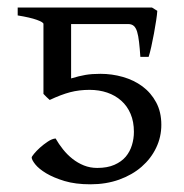

<svg xmlns="http://www.w3.org/2000/svg" viewBox="-20 -474 487 509"><path d="M407.7 -143.1Q407.7 -110.8 394 -82.3Q380.4 -53.7 355.5 -32Q330.6 -10.3 295.9 2.2Q261.2 14.6 219.7 14.6Q180.2 14.6 151.1 5.9Q122.1 -2.9 102.5 -14.6Q83 -26.4 73.5 -38.3Q64 -50.3 64 -56.6Q64 -58.6 70.3 -66.4Q76.7 -74.2 86.2 -82.8Q95.7 -91.3 106.7 -98.6Q117.7 -106 127.4 -106.9Q135.7 -92.3 147 -78.1Q158.2 -64 172.1 -53Q186 -42 202.4 -35.4Q218.8 -28.8 237.8 -28.8Q264.6 -28.8 283.4 -37.1Q302.2 -45.4 313.5 -58.8Q324.7 -72.3 329.8 -89.4Q335 -106.4 335 -124.5Q335 -151.4 326.2 -172.1Q317.4 -192.9 301.5 -207Q285.6 -221.2 264.2 -228.5Q242.7 -235.8 217.3 -235.8Q189.9 -235.8 165.8 -229.5Q141.6 -223.1 111.8 -209Q108.9 -211.4 103.3 -216.8Q97.7 -222.2 95.2 -225.1V-410.6Q95.2 -415 77.6 -421.4Q60.1 -427.7 26.9 -433.1V-454.1H382.8L397 -445.3Q396.5 -436 394 -419.7Q391.6 -403.3 388.2 -385.3Q384.8 -367.2 381.1 -350.3Q377.4 -333.5 374 -323.2H352.1Q350.6 -346.2 348.6 -362.8Q346.7 -379.4 343.5 -389.9Q340.3 -400.4 334.7 -405.3Q329.1 -410.2 320.3 -410.2H168.5V-266.1Q189.5 -272.5 206.5 -275.4Q223.6 -278.3 246.1 -278.3Q276.9 -278.3 305.9 -270Q335 -261.7 357.7 -244.9Q380.4 -228 394 -202.6Q407.7 -177.2 407.7 -143.1Z"/></svg>

Font: Noto Serif Devanagari
Style: Regular
Weight: 400
Designer: Monotype Design Team
Foundry: Monotype Imaging Inc.
Version: Version 1.01